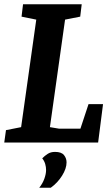

<svg xmlns="http://www.w3.org/2000/svg" viewBox="-25 -668 519 900"><path d="M-5 0 3 -58 74 -72 145 -576 76 -590 83 -648H358L351 -590L280 -576L209 -72L251 -65H352L390 -180H458L435 0ZM159 212Q175 192 183 169.5Q191 147 191 129Q191 115 187 101Q183 87 173 74Q185 62 199 53Q213 44 233 44Q263 44 275 59Q287 74 287 93Q287 122 266 155.5Q245 189 213 212Z"/></svg>

Font: Faustina Light
Style: Bold Italic
Weight: 700
Italic angle: -8°
Version: Version 1.200